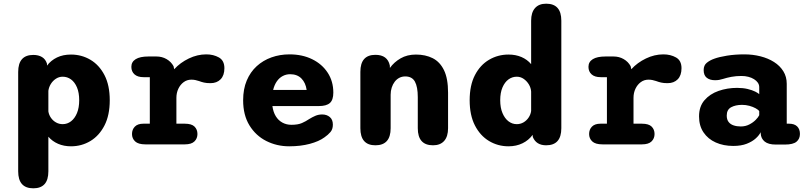

<svg xmlns="http://www.w3.org/2000/svg" viewBox="-20 -782 4373 1040"><path d="M78.5 -392Q78.5 -484.5 160.5 -484.5Q188.5 -484.5 207.8 -472.8Q227 -461 234.5 -437V-426.5Q256 -455 288.8 -470.8Q321.5 -486.5 364.5 -486.5Q422 -486.5 469.8 -458.2Q517.5 -430 546 -375Q574.5 -320 574.5 -239Q574.5 -158 546 -102.5Q517.5 -47 469.8 -18.2Q422 10.5 364.5 10.5Q326 10.5 294.8 -3Q263.5 -16.5 242 -41.5V146Q242 238 160.5 238Q78.5 238 78.5 146ZM242 -178.5Q245 -159.5 256 -143.8Q267 -128 283.5 -118.8Q300 -109.5 319.5 -109.5Q344.5 -109.5 364.8 -125Q385 -140.5 397 -169.5Q409 -198.5 409 -239Q409 -280 397 -308.5Q385 -337 364.8 -351.8Q344.5 -366.5 319.5 -366.5Q299.5 -366.5 282.8 -355.5Q266 -344.5 255.2 -327Q244.5 -309.5 242 -290Z M935.5 -112H981Q1018 -112 1033.8 -96.2Q1049.5 -80.5 1049.5 -56Q1049.5 -32 1033.2 -16Q1017 0 981 0H767.5Q729 0 712 -16Q695 -32 695 -56Q695 -80.5 710.5 -96.2Q726 -112 756.5 -112H791.5V-364H757.5Q725.5 -364 708.5 -379.2Q691.5 -394.5 691.5 -420Q691.5 -447 715 -461.5Q738.5 -476 783 -476H828Q857.5 -476 882 -462Q906.5 -448 920 -423.5L923.5 -407Q956.5 -443 1002.8 -465.2Q1049 -487.5 1097.5 -487.5Q1136 -487.5 1165.8 -470.8Q1195.5 -454 1195.5 -412.5Q1195.5 -373.5 1175 -352.5Q1154.5 -331.5 1120 -331.5Q1099 -331.5 1085 -334.8Q1071 -338 1058 -343Q1048 -346.5 1037.8 -348.5Q1027.5 -350.5 1016.5 -350.5Q993 -350.5 974.8 -337Q956.5 -323.5 946 -301.2Q935.5 -279 935.5 -252Z M1546.5 10.5Q1479.5 10.5 1422.5 -18.2Q1365.5 -47 1331.2 -102.8Q1297 -158.5 1297 -239Q1297 -299.5 1316.5 -345.8Q1336 -392 1370.5 -423.5Q1405 -455 1450.5 -471.2Q1496 -487.5 1548 -487.5Q1617.5 -487.5 1671 -461.2Q1724.5 -435 1755 -388.2Q1785.5 -341.5 1785.5 -280.5Q1785.5 -240.5 1766.8 -224Q1748 -207.5 1707 -207.5H1455.5Q1460 -175 1473.8 -152.5Q1487.5 -130 1509.5 -118Q1531.5 -106 1558.5 -106Q1594 -106 1615.5 -115.5Q1637 -125 1654.5 -137Q1671.5 -147.5 1688.5 -154.8Q1705.5 -162 1725 -162Q1750 -162 1766.5 -148Q1783 -134 1783 -107Q1783 -82 1770 -66.8Q1757 -51.5 1737.5 -38Q1707.5 -16 1658 -2.8Q1608.5 10.5 1546.5 10.5ZM1459.5 -295H1641Q1635.5 -333.5 1612.8 -356.8Q1590 -380 1551.5 -380Q1530 -380 1511.5 -370.2Q1493 -360.5 1479.8 -341.8Q1466.5 -323 1459.5 -295Z M2325.5 5Q2243 5 2243 -87.5V-256Q2243 -311.5 2227.5 -339.8Q2212 -368 2175 -368Q2157.5 -368 2143 -360.5Q2128.5 -353 2118 -339.2Q2107.5 -325.5 2101.8 -307.5Q2096 -289.5 2096 -269V-87.5Q2096 5 2013.5 5Q1932 5 1932 -87.5V-393Q1932 -485 2013.5 -485Q2079 -485 2091.5 -427.5L2092 -414Q2114.5 -445.5 2150 -466Q2185.5 -486.5 2233 -486.5Q2284.5 -486.5 2323.8 -466.8Q2363 -447 2385 -401.8Q2407 -356.5 2407 -280V-87.5Q2407 -42.5 2386 -18.8Q2365 5 2325.5 5Z M2938.5 5Q2884.5 5 2866 -40L2865 -51.5Q2843.5 -22 2810 -5.8Q2776.5 10.5 2734.5 10.5Q2677 10.5 2629 -18.2Q2581 -47 2552.5 -102.5Q2524 -158 2524 -239Q2524 -320 2552.5 -375Q2581 -430 2629 -458.2Q2677 -486.5 2734.5 -486.5Q2773.5 -486.5 2804.8 -473Q2836 -459.5 2857 -434.5V-670Q2857 -714.5 2878 -738.2Q2899 -762 2938.5 -762Q3020.5 -762 3020.5 -670V-87.5Q3020.5 5 2938.5 5ZM2857 -181V-286Q2855.5 -306.5 2844.8 -324.5Q2834 -342.5 2817 -354.5Q2800 -366.5 2779 -366.5Q2754.5 -366.5 2734.2 -351.8Q2714 -337 2701.8 -308.5Q2689.5 -280 2689.5 -239Q2689.5 -198.5 2701.8 -169.5Q2714 -140.5 2734.2 -125Q2754.5 -109.5 2779 -109.5Q2799 -109.5 2815.8 -119.2Q2832.5 -129 2843.5 -145.5Q2854.5 -162 2857 -181Z M3411.5 -112H3457Q3494 -112 3509.8 -96.2Q3525.5 -80.5 3525.5 -56Q3525.5 -32 3509.2 -16Q3493 0 3457 0H3243.5Q3205 0 3188 -16Q3171 -32 3171 -56Q3171 -80.5 3186.5 -96.2Q3202 -112 3232.5 -112H3267.5V-364H3233.5Q3201.5 -364 3184.5 -379.2Q3167.5 -394.5 3167.5 -420Q3167.5 -447 3191 -461.5Q3214.5 -476 3259 -476H3304Q3333.5 -476 3358 -462Q3382.5 -448 3396 -423.5L3399.5 -407Q3432.5 -443 3478.8 -465.2Q3525 -487.5 3573.5 -487.5Q3612 -487.5 3641.8 -470.8Q3671.5 -454 3671.5 -412.5Q3671.5 -373.5 3651 -352.5Q3630.5 -331.5 3596 -331.5Q3575 -331.5 3561 -334.8Q3547 -338 3534 -343Q3524 -346.5 3513.8 -348.5Q3503.5 -350.5 3492.5 -350.5Q3469 -350.5 3450.8 -337Q3432.5 -323.5 3422 -301.2Q3411.5 -279 3411.5 -252Z M4182 1Q4142 1 4122 -15.2Q4102 -31.5 4100.5 -59L4100 -66Q4093 -50 4074.2 -32.8Q4055.5 -15.5 4025.2 -3.5Q3995 8.5 3952 8.5Q3899 8.5 3857 -10.2Q3815 -29 3790.8 -64.8Q3766.5 -100.5 3766.5 -151.5Q3766.5 -205 3795.8 -239Q3825 -273 3872 -289.5Q3919 -306 3972.5 -306Q4004.5 -306 4029.5 -300Q4054.5 -294 4070.8 -285.8Q4087 -277.5 4092.5 -272V-310Q4092.5 -323 4085 -334Q4077.5 -345 4064.2 -353.2Q4051 -361.5 4033.5 -366Q4016 -370.5 3996 -370.5Q3967 -370.5 3941.8 -365.8Q3916.5 -361 3896.5 -354.5Q3885.5 -351 3875.2 -349.2Q3865 -347.5 3853 -347.5Q3825 -347.5 3808.2 -360.8Q3791.5 -374 3791.5 -402.5Q3791.5 -428.5 3808.8 -442.2Q3826 -456 3849 -464Q3874.5 -473.5 3917.8 -480.5Q3961 -487.5 4012 -487.5Q4057.5 -487.5 4099 -477Q4140.5 -466.5 4172.5 -446.2Q4204.5 -426 4223 -396.2Q4241.5 -366.5 4241.5 -328V-112H4254Q4283 -112 4298 -97.2Q4313 -82.5 4313 -56.5Q4313 -30 4294.5 -14.5Q4276 1 4231.5 1ZM4092.5 -180Q4087.5 -187.5 4073 -195.5Q4058.5 -203.5 4039.2 -208.8Q4020 -214 3999.5 -214Q3964 -214 3940.2 -201Q3916.5 -188 3916.5 -156Q3916.5 -134.5 3926.5 -121.5Q3936.5 -108.5 3953.8 -102.8Q3971 -97 3992.5 -97Q4018 -97 4038.8 -107.8Q4059.5 -118.5 4073.5 -132.8Q4087.5 -147 4092.5 -158Z"/></svg>

Font: Sono ExtraLight Monospace
Style: Bold
Weight: 700
Version: Version 2.112